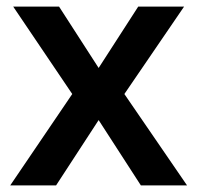

<svg xmlns="http://www.w3.org/2000/svg" viewBox="-20 -562 597 582"><path d="M199 -277 11 0H150L279 -198L407 0H547L357 -277L538 -542H399L279 -356L159 -542H20Z"/></svg>

Font: Noto Sans New Tai Lue Semibold
Style: Regular
Weight: 600
Designer: Monotype Design Team
Foundry: Monotype Imaging Inc.
Version: Version 2.004